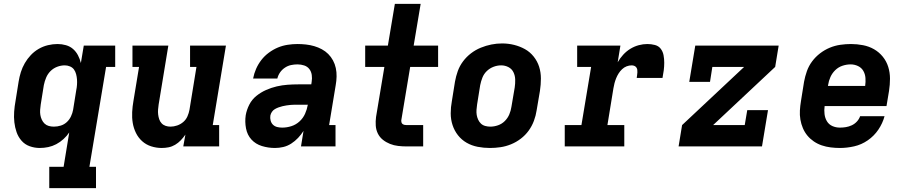

<svg xmlns="http://www.w3.org/2000/svg" viewBox="-20 -755 4690 990"><path d="M234 215V105H308L337 -72Q325 -54 307.5 -38Q290 -22 270 -11.5Q250 -1 228.5 3.5Q207 8 185 8Q158 8 133 -1Q108 -10 91 -29.5Q74 -49 65.5 -73.5Q57 -98 54 -124.5Q51 -151 53 -179Q55 -207 60 -234L76 -334Q80 -359 87.5 -383Q95 -407 108 -429.5Q121 -452 139 -471Q157 -490 179.5 -503Q202 -516 227 -522Q252 -528 277 -528Q299 -528 320 -522Q341 -516 356.5 -502.5Q372 -489 382 -470Q392 -451 397 -430Q397 -430 397 -430Q397 -430 397 -430L412 -520H574V-410H527L441 105H475V215ZM258 -102Q276 -102 293.5 -107.5Q311 -113 324.5 -125.5Q338 -138 346 -155Q354 -172 357 -189L373 -289Q376 -303 377 -317.5Q378 -332 377 -345.5Q376 -359 372.5 -372.5Q369 -386 361.5 -396.5Q354 -407 341 -412.5Q328 -418 314 -418Q294 -418 274.5 -410.5Q255 -403 240.5 -388.5Q226 -374 218 -355Q210 -336 206 -316L190 -216Q188 -203 187 -189Q186 -175 188 -162.5Q190 -150 195.5 -138Q201 -126 210 -117.5Q219 -109 231.5 -105.5Q244 -102 258 -102Z M814 8Q786 8 759.5 -0.5Q733 -9 713 -27Q693 -45 681 -69.5Q669 -94 664.5 -121Q660 -148 661.5 -177Q663 -206 668 -234L697 -410H663V-520H848L798 -216Q796 -203 795 -190Q794 -177 795.5 -164.5Q797 -152 801 -140Q805 -128 813.5 -119Q822 -110 834 -106Q846 -102 859 -102Q876 -102 893.5 -108Q911 -114 925 -126Q939 -138 946.5 -155Q954 -172 957 -189L993 -410H960V-520H1145L1077 -110H1110V0H925L936 -61Q925 -45 912 -31.5Q899 -18 883 -8.5Q867 1 849.5 4.5Q832 8 814 8Z M1398 8Q1363 8 1330.5 -2Q1298 -12 1276.5 -35.5Q1255 -59 1248.5 -93Q1242 -127 1247 -161Q1252 -189 1265.5 -215.5Q1279 -242 1302 -260.5Q1325 -279 1352 -291Q1379 -303 1407 -309.5Q1435 -316 1463 -318Q1491 -320 1518 -320H1585L1587 -333Q1590 -351 1587.5 -368.5Q1585 -386 1575 -399Q1565 -412 1548.5 -417.5Q1532 -423 1514 -423Q1497 -423 1480.5 -419.5Q1464 -416 1449 -406Q1434 -396 1424 -381.5Q1414 -367 1410 -350H1285Q1290 -376 1300.5 -400Q1311 -424 1327.5 -445.5Q1344 -467 1366.5 -483.5Q1389 -500 1413 -510Q1437 -520 1463 -524Q1489 -528 1514 -528Q1536 -528 1558 -525.5Q1580 -523 1600.5 -517Q1621 -511 1639.5 -501Q1658 -491 1672.5 -476.5Q1687 -462 1697 -443.5Q1707 -425 1711.5 -404Q1716 -383 1715.5 -360.5Q1715 -338 1711 -316L1677 -110H1710V0H1532L1545 -80Q1533 -61 1517 -44Q1501 -27 1481.5 -14.5Q1462 -2 1440.5 3Q1419 8 1398 8ZM1435 -97Q1459 -97 1482.5 -104.5Q1506 -112 1524.5 -129Q1543 -146 1553 -168.5Q1563 -191 1567 -214L1568 -215H1518Q1508 -215 1498 -215Q1488 -215 1478 -214Q1468 -213 1457.5 -211.5Q1447 -210 1437 -207.5Q1427 -205 1417 -201.5Q1407 -198 1397.5 -192.5Q1388 -187 1382 -178Q1376 -169 1374 -159Q1372 -146 1375.5 -133Q1379 -120 1388 -111.5Q1397 -103 1409.5 -100Q1422 -97 1435 -97Z M2077 0Q2055 0 2033 -2.5Q2011 -5 1991 -13Q1971 -21 1954.5 -34Q1938 -47 1928.5 -66Q1919 -85 1917.5 -107Q1916 -129 1919 -152L1962 -410H1863V-520H1980L2016 -735H2149L2113 -520H2239V-410H2095L2049 -134Q2049 -128 2050.5 -123Q2052 -118 2056.5 -115Q2061 -112 2066.5 -111Q2072 -110 2077 -110H2162V0Z M2506 8Q2474 8 2443 2Q2412 -4 2386 -19Q2360 -34 2341.5 -57.5Q2323 -81 2313.5 -110Q2304 -139 2304 -170.5Q2304 -202 2310 -234L2326 -334Q2331 -362 2340.5 -388.5Q2350 -415 2367.5 -438.5Q2385 -462 2408.5 -480Q2432 -498 2459 -509Q2486 -520 2513.5 -525.5Q2541 -531 2569 -531Q2601 -531 2631 -523.5Q2661 -516 2687 -501.5Q2713 -487 2732 -463Q2751 -439 2760 -410.5Q2769 -382 2769 -350Q2769 -318 2764 -286L2747 -186Q2743 -159 2733 -132Q2723 -105 2706 -81.5Q2689 -58 2665.5 -40Q2642 -22 2615 -11Q2588 0 2560.5 4Q2533 8 2506 8ZM2508 -102Q2528 -102 2548 -109Q2568 -116 2583 -131Q2598 -146 2606 -165Q2614 -184 2617 -204L2634 -304Q2637 -324 2636.5 -344.5Q2636 -365 2627.5 -382.5Q2619 -400 2601.5 -409Q2584 -418 2564 -418Q2544 -418 2524.5 -410.5Q2505 -403 2490 -388.5Q2475 -374 2467.5 -355Q2460 -336 2456 -316L2440 -216Q2438 -203 2437 -189Q2436 -175 2438 -162.5Q2440 -150 2445.5 -138Q2451 -126 2460 -117.5Q2469 -109 2482 -105.5Q2495 -102 2508 -102Z M2892 0V-110H2978L3028 -410H2956V-520H3179L3165 -434Q3177 -455 3193.5 -473Q3210 -491 3230.5 -503.5Q3251 -516 3273.5 -522Q3296 -528 3318 -528Q3338 -528 3357 -523Q3376 -518 3387 -503.5Q3398 -489 3401.5 -470Q3405 -451 3405 -431.5Q3405 -412 3402.5 -392.5Q3400 -373 3396 -353H3263Q3264 -360 3265 -367Q3266 -374 3266.5 -381.5Q3267 -389 3266 -395.5Q3265 -402 3261 -407.5Q3257 -413 3250.5 -415.5Q3244 -418 3237 -418Q3224 -418 3211 -413Q3198 -408 3187.5 -398Q3177 -388 3169.5 -376Q3162 -364 3157 -351.5Q3152 -339 3148.5 -326Q3145 -313 3143 -300L3112 -110H3199V0Z M3479 0 3497 -110 3817 -410H3653L3641 -333H3534L3565 -520H3995L3977 -410L3657 -110H3820L3833 -187H3940L3909 0Z M4311 8Q4287 8 4263 5Q4239 2 4217 -5.5Q4195 -13 4176 -26Q4157 -39 4143 -56Q4129 -73 4120 -94Q4111 -115 4107 -138.5Q4103 -162 4104.5 -186Q4106 -210 4110 -234L4126 -334Q4131 -361 4140.5 -388Q4150 -415 4167.5 -438.5Q4185 -462 4208.5 -480Q4232 -498 4258.5 -509Q4285 -520 4313 -524Q4341 -528 4368 -528Q4399 -528 4430 -522Q4461 -516 4487 -501Q4513 -486 4532 -462.5Q4551 -439 4560 -410Q4569 -381 4569 -349.5Q4569 -318 4564 -286L4551 -208H4232Q4229 -187 4231.5 -166.5Q4234 -146 4244 -129.5Q4254 -113 4272 -105Q4290 -97 4311 -97Q4326 -97 4341.5 -99.5Q4357 -102 4372 -109Q4387 -116 4398.5 -128.5Q4410 -141 4415 -156H4541Q4531 -119 4509 -86.5Q4487 -54 4454.5 -31.5Q4422 -9 4384.5 -0.5Q4347 8 4311 8ZM4441 -312Q4444 -333 4442.5 -353Q4441 -373 4431.5 -389.5Q4422 -406 4404 -414.5Q4386 -423 4366 -423Q4345 -423 4324 -416Q4303 -409 4287 -393.5Q4271 -378 4262 -358Q4253 -338 4250 -317L4249 -312Z"/></svg>

Font: Iosevka Etoile XBdObl
Style: Regular
Weight: 800
Italic angle: -9°
Designer: Belleve Invis
Foundry: Belleve Invis
Version: Version 15.5.2; ttfautohint (v1.8.4)